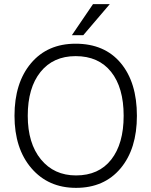

<svg xmlns="http://www.w3.org/2000/svg" viewBox="-20 -899 731 927"><path d="M641 -340Q641 -180 562 -86Q483 8 347 8Q213 8 131.5 -87Q50 -182 50 -340Q50 -499 129.5 -593.5Q209 -688 345 -688Q485 -688 563 -594.5Q641 -501 641 -340ZM114 -340Q114 -207 177.5 -129.5Q241 -52 347 -52Q457 -52 517 -128.5Q577 -205 577 -340Q577 -476 516.5 -552Q456 -628 345 -628Q237 -628 175.5 -551.5Q114 -475 114 -340ZM382 -729H327L429 -879H510Z"/></svg>

Font: Hind Guntur Light
Style: Regular
Weight: 300
Designer: Manushi Parikh, Hitesh Malaviya
Foundry: Indian Type Foundry
Version: Version 1.002;PS 1.0;hotconv 1.0.86;makeotf.lib2.5.63406; tt